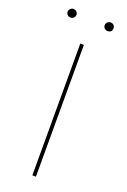

<svg xmlns="http://www.w3.org/2000/svg" viewBox="-154 -850 594 901"><g transform="rotate(20 143.0 -400.0)"><path d="M27 -779Q27 -787 33.5 -793.5Q40 -800 49 -800Q58 -800 64.5 -793.5Q71 -787 71 -779Q71 -769 64.5 -763Q58 -757 49 -757Q40 -757 33.5 -763Q27 -769 27 -779ZM234 -757Q225 -757 218.5 -763Q212 -769 212 -779Q212 -787 218.5 -793.5Q225 -800 234 -800Q244 -800 250 -794Q256 -788 256 -779Q256 -757 234 -757ZM134 0V-658H152V0Z"/></g></svg>

Font: EauTestSC Thin
Style: Regular
Weight: 250
Designer: Christian Thalmann (Catharsis Fonts)
Version: Version 0.001;PS 000.001;hotconv 1.0.88;makeotf.lib2.5.64775